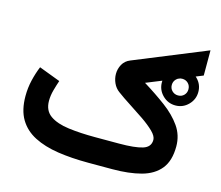

<svg xmlns="http://www.w3.org/2000/svg" viewBox="-99 -824 1094 952"><g transform="rotate(15 448.0 -347.5)"><path d="M677.2 -480Q677.2 -518.6 704.8 -545.9Q732.4 -573.2 771 -573.2Q809.6 -573.2 836.9 -545.9Q864.3 -518.6 864.3 -480Q864.3 -441.4 836.9 -413.8Q809.6 -386.2 771 -386.2Q732.4 -386.2 704.8 -413.8Q677.2 -441.4 677.2 -480ZM728 -480Q728 -461.9 740.5 -449.7Q752.9 -437.5 771 -437.5Q789.6 -437.5 801.5 -449.7Q813.5 -461.9 813.5 -480Q813.5 -498.5 801.3 -510.7Q789.1 -522.9 771 -522.9Q752.9 -522.9 740.5 -510.5Q728 -498 728 -480ZM550.8 0H427.2Q341.8 0 271 -10.7Q200.2 -21.5 148.7 -47.9Q97.2 -74.2 69.3 -120.8Q41.5 -167.5 41.5 -239.3Q41.5 -281.2 51 -321.3Q60.5 -361.3 74.7 -395.5L184.1 -354Q176.3 -331.5 168.2 -302.5Q160.2 -273.4 160.2 -246.6Q160.2 -196.3 195.3 -171.6Q230.5 -147 291 -139.2Q351.6 -131.3 427.2 -131.3H550.3Q631.8 -131.3 671.1 -143.6Q710.4 -155.8 710.4 -192.9Q710.4 -211.9 686.8 -235.1Q663.1 -258.3 627.2 -283Q591.3 -307.6 553.2 -332Q515.1 -356.4 486.3 -377.9Q466.8 -392.1 456.5 -414.8Q446.3 -437.5 446.3 -461.4Q446.3 -487.3 459 -510.3Q471.7 -533.2 497.6 -543.5L869.1 -695.3V-565.9L597.2 -455.6Q660.6 -416.5 713.1 -377.4Q765.6 -338.4 797.1 -293.2Q828.6 -248 828.6 -190.9Q828.6 -117.2 794.9 -75.4Q761.2 -33.7 699 -16.8Q636.7 0 550.8 0Z"/></g></svg>

Font: Vazirmatn UI FD
Style: Bold
Weight: 700
Designer: Saber Rastikerdar
Foundry: Saber Rastikerdar
Version: Version 33.003